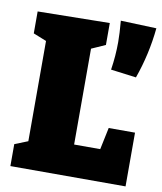

<svg xmlns="http://www.w3.org/2000/svg" viewBox="-82 -796 728 862"><g transform="rotate(10 282.0 -364.5)"><path d="M408 -145 429 -245H549V0H24V-100L84 -124V-581L24 -605V-705L352 -710V-610L289 -582V-145ZM394 -505Q404 -570 404 -632Q404 -671 399 -729L562 -723Q550 -602 510 -490Z"/></g></svg>

Font: Bitter Pro Black
Style: Regular
Weight: 900
Designer: Sol Matas, and Bitter project Authors
Foundry: Sol Matas
Version: Version 1.010